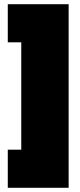

<svg xmlns="http://www.w3.org/2000/svg" viewBox="-20 -769 379 912"><path d="M17 123V-58H81V-568H17V-749H306V123Z"/></svg>

Font: Cairo Black
Style: Regular
Weight: 900
Designer: Mohamed Gaber, Accademia di Belle Arti di Urbino and others
Foundry: Kief Type Foundry, Accademia di Belle Arti di Urbino and others
Version: Version 3.011